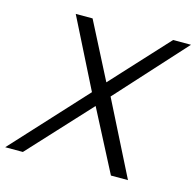

<svg xmlns="http://www.w3.org/2000/svg" viewBox="-134 -807 933 914"><g transform="rotate(15 333.0 -350.0)"><path d="M129 -700H212L354 -423L609 -700H697L391 -363L574 0H490L334 -301L56 0H-31L300 -360Z"/></g></svg>

Font: Montserrat
Style: Italic
Weight: 400
Italic angle: -11.3°
Designer: Julieta Ulanovsky
Foundry: Julieta Ulanovsky
Version: Version 9.000; ttfautohint (v1.8.4.7-5d5b)